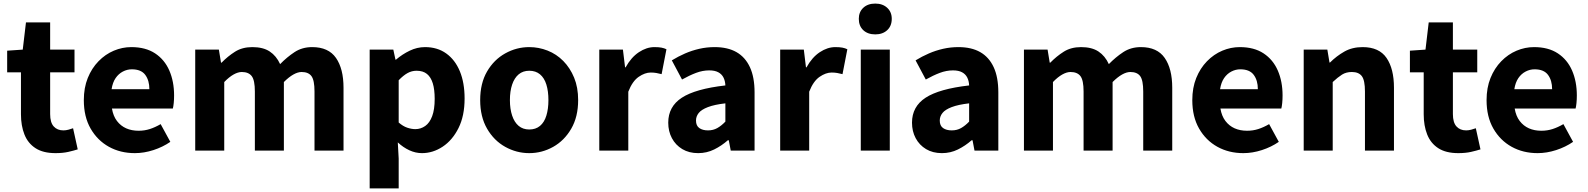

<svg xmlns="http://www.w3.org/2000/svg" viewBox="-20 -841 8866 1072"><path d="M290 14Q221 14 178.5 -13.5Q136 -41 116.5 -90Q97 -139 97 -203V-437H20V-558L107 -564L125 -716H260V-564H396V-437H260V-204Q260 -157 280 -135Q300 -113 334 -113Q348 -113 362.5 -117Q377 -121 388 -125L414 -7Q392 0 361.5 7Q331 14 290 14Z M733 14Q652 14 588 -21.5Q524 -57 486 -123Q448 -189 448 -282Q448 -351 470 -405.5Q492 -460 530 -499Q568 -538 615.5 -558Q663 -578 713 -578Q793 -578 846 -543Q899 -508 925.5 -447Q952 -386 952 -308Q952 -285 950 -265.5Q948 -246 945 -235H605Q612 -193 633 -165.5Q654 -138 684.5 -124.5Q715 -111 754 -111Q787 -111 816.5 -120.5Q846 -130 877 -148L931 -49Q889 -20 836.5 -3Q784 14 733 14ZM603 -343H814Q814 -392 791 -423Q768 -454 716 -454Q690 -454 666 -441.5Q642 -429 625.5 -405Q609 -381 603 -343Z M1070 0V-564H1202L1214 -491H1217Q1252 -527 1292.5 -552.5Q1333 -578 1389 -578Q1449 -578 1486 -553.5Q1523 -529 1544 -483Q1582 -522 1624.5 -550Q1667 -578 1723 -578Q1814 -578 1856 -517.5Q1898 -457 1898 -351V0H1736V-330Q1736 -393 1719 -416Q1702 -439 1664 -439Q1643 -439 1618 -425Q1593 -411 1565 -383V0H1403V-330Q1403 -393 1385.5 -416Q1368 -439 1330 -439Q1309 -439 1284 -425Q1259 -411 1232 -383V0Z M2044 211V-564H2176L2188 -508H2191Q2226 -538 2267.5 -558Q2309 -578 2353 -578Q2422 -578 2471.5 -542.5Q2521 -507 2547.5 -443Q2574 -379 2574 -291Q2574 -194 2540 -126Q2506 -58 2451.5 -22Q2397 14 2336 14Q2300 14 2265.5 -2Q2231 -18 2201 -46L2206 44V211ZM2299 -120Q2329 -120 2354 -137.5Q2379 -155 2393 -192.5Q2407 -230 2407 -289Q2407 -341 2396.5 -375.5Q2386 -410 2364 -428Q2342 -446 2306 -446Q2279 -446 2255.5 -433Q2232 -420 2206 -393V-157Q2230 -136 2254 -128Q2278 -120 2299 -120Z M2935 14Q2864 14 2801 -21Q2738 -56 2699.5 -122.5Q2661 -189 2661 -282Q2661 -376 2699.5 -442Q2738 -508 2801 -543Q2864 -578 2935 -578Q2988 -578 3037.5 -558.5Q3087 -539 3125 -500.5Q3163 -462 3185.5 -407.5Q3208 -353 3208 -282Q3208 -189 3169.5 -122.5Q3131 -56 3068.5 -21Q3006 14 2935 14ZM2935 -118Q2971 -118 2995 -138Q3019 -158 3030.5 -195.5Q3042 -233 3042 -282Q3042 -332 3030.5 -369Q3019 -406 2995 -426Q2971 -446 2935 -446Q2900 -446 2876 -426Q2852 -406 2839.5 -369Q2827 -332 2827 -282Q2827 -233 2839.5 -195.5Q2852 -158 2876 -138Q2900 -118 2935 -118Z M3326 0V-564H3458L3470 -465H3473Q3504 -521 3547 -549.5Q3590 -578 3634 -578Q3658 -578 3673.5 -575Q3689 -572 3701 -566L3674 -427Q3658 -431 3644.5 -433.5Q3631 -436 3613 -436Q3581 -436 3546 -412Q3511 -388 3488 -329V0Z M3878 14Q3827 14 3789.5 -8.5Q3752 -31 3731.5 -69.5Q3711 -108 3711 -156Q3711 -246 3787 -295.5Q3863 -345 4030 -364Q4029 -389 4019.5 -408Q4010 -427 3990.5 -437.5Q3971 -448 3940 -448Q3903 -448 3866 -434Q3829 -420 3788 -397L3731 -504Q3767 -526 3805 -542.5Q3843 -559 3884.5 -568.5Q3926 -578 3970 -578Q4043 -578 4092 -550Q4141 -522 4167 -466Q4193 -410 4193 -325V0H4060L4049 -58H4044Q4009 -27 3967.5 -6.5Q3926 14 3878 14ZM3933 -113Q3962 -113 3985 -126Q4008 -139 4030 -162V-264Q3969 -257 3932.5 -243Q3896 -229 3881 -210Q3866 -191 3866 -168Q3866 -139 3884.5 -126Q3903 -113 3933 -113Z M4336 0V-564H4468L4480 -465H4483Q4514 -521 4557 -549.5Q4600 -578 4644 -578Q4668 -578 4683.5 -575Q4699 -572 4711 -566L4684 -427Q4668 -431 4654.5 -433.5Q4641 -436 4623 -436Q4591 -436 4556 -412Q4521 -388 4498 -329V0Z M4786 0V-564H4948V0ZM4867 -649Q4825 -649 4800 -672.5Q4775 -696 4775 -736Q4775 -774 4800 -797.5Q4825 -821 4867 -821Q4908 -821 4933.5 -797.5Q4959 -774 4959 -736Q4959 -696 4933.5 -672.5Q4908 -649 4867 -649Z M5239 14Q5188 14 5150.5 -8.5Q5113 -31 5092.5 -69.5Q5072 -108 5072 -156Q5072 -246 5148 -295.5Q5224 -345 5391 -364Q5390 -389 5380.5 -408Q5371 -427 5351.5 -437.5Q5332 -448 5301 -448Q5264 -448 5227 -434Q5190 -420 5149 -397L5092 -504Q5128 -526 5166 -542.5Q5204 -559 5245.5 -568.5Q5287 -578 5331 -578Q5404 -578 5453 -550Q5502 -522 5528 -466Q5554 -410 5554 -325V0H5421L5410 -58H5405Q5370 -27 5328.5 -6.5Q5287 14 5239 14ZM5294 -113Q5323 -113 5346 -126Q5369 -139 5391 -162V-264Q5330 -257 5293.5 -243Q5257 -229 5242 -210Q5227 -191 5227 -168Q5227 -139 5245.5 -126Q5264 -113 5294 -113Z M5697 0V-564H5829L5841 -491H5844Q5879 -527 5919.5 -552.5Q5960 -578 6016 -578Q6076 -578 6113 -553.5Q6150 -529 6171 -483Q6209 -522 6251.5 -550Q6294 -578 6350 -578Q6441 -578 6483 -517.5Q6525 -457 6525 -351V0H6363V-330Q6363 -393 6346 -416Q6329 -439 6291 -439Q6270 -439 6245 -425Q6220 -411 6192 -383V0H6030V-330Q6030 -393 6012.5 -416Q5995 -439 5957 -439Q5936 -439 5911 -425Q5886 -411 5859 -383V0Z M6922 14Q6841 14 6777 -21.5Q6713 -57 6675 -123Q6637 -189 6637 -282Q6637 -351 6659 -405.5Q6681 -460 6719 -499Q6757 -538 6804.5 -558Q6852 -578 6902 -578Q6982 -578 7035 -543Q7088 -508 7114.5 -447Q7141 -386 7141 -308Q7141 -285 7139 -265.5Q7137 -246 7134 -235H6794Q6801 -193 6822 -165.5Q6843 -138 6873.5 -124.5Q6904 -111 6943 -111Q6976 -111 7005.5 -120.5Q7035 -130 7066 -148L7120 -49Q7078 -20 7025.5 -3Q6973 14 6922 14ZM6792 -343H7003Q7003 -392 6980 -423Q6957 -454 6905 -454Q6879 -454 6855 -441.5Q6831 -429 6814.5 -405Q6798 -381 6792 -343Z M7259 0V-564H7391L7403 -492H7406Q7442 -528 7486 -553Q7530 -578 7588 -578Q7680 -578 7721.5 -517.5Q7763 -457 7763 -351V0H7601V-330Q7601 -393 7583.5 -416Q7566 -439 7528 -439Q7496 -439 7473 -424.5Q7450 -410 7421 -383V0Z M8122 14Q8053 14 8010.5 -13.5Q7968 -41 7948.5 -90Q7929 -139 7929 -203V-437H7852V-558L7939 -564L7957 -716H8092V-564H8228V-437H8092V-204Q8092 -157 8112 -135Q8132 -113 8166 -113Q8180 -113 8194.5 -117Q8209 -121 8220 -125L8246 -7Q8224 0 8193.5 7Q8163 14 8122 14Z M8565 14Q8484 14 8420 -21.5Q8356 -57 8318 -123Q8280 -189 8280 -282Q8280 -351 8302 -405.5Q8324 -460 8362 -499Q8400 -538 8447.5 -558Q8495 -578 8545 -578Q8625 -578 8678 -543Q8731 -508 8757.5 -447Q8784 -386 8784 -308Q8784 -285 8782 -265.5Q8780 -246 8777 -235H8437Q8444 -193 8465 -165.5Q8486 -138 8516.5 -124.5Q8547 -111 8586 -111Q8619 -111 8648.5 -120.5Q8678 -130 8709 -148L8763 -49Q8721 -20 8668.5 -3Q8616 14 8565 14ZM8435 -343H8646Q8646 -392 8623 -423Q8600 -454 8548 -454Q8522 -454 8498 -441.5Q8474 -429 8457.5 -405Q8441 -381 8435 -343Z"/></svg>

Font: Noto Sans KR Thin ExtraBold
Style: Regular
Weight: 800
Version: Version 2.004-H2;hotconv 1.0.118;makeotfexe 2.5.65603